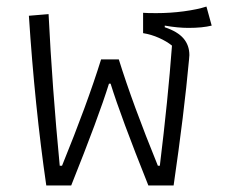

<svg xmlns="http://www.w3.org/2000/svg" viewBox="-20 -565 687 585"><path d="M68 -517 128 -522Q139 -299 162 -60H169Q246 -249 288 -384H342Q384 -249 461 -60H467Q492 -264 504 -426Q488 -439 464.5 -449.5Q441 -460 416 -464V-526Q428 -525 456 -525Q499 -525 540 -530.5Q581 -536 609 -545L625 -487Q597 -480 554 -480Q522 -480 482 -487V-482Q521 -469 539 -448Q557 -427 557 -397L556 -384Q541 -220 509 0H432Q348 -210 317 -310H312Q281 -210 197 0H121Q86 -241 68 -517Z"/></svg>

Font: Athiti
Style: Regular
Weight: 400
Designer: CadsonDemak Team
Foundry: CadsonDemak
Version: Version 1.033